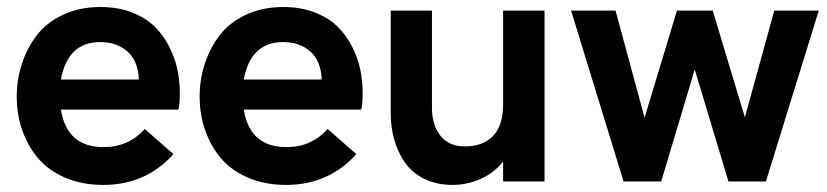

<svg xmlns="http://www.w3.org/2000/svg" viewBox="-20 -518 2361 548"><path d="M274.9 9.8Q213.9 9.8 165.8 -11Q117.7 -31.7 88.1 -67.1Q58.6 -102.5 43.2 -147.2Q27.8 -191.9 27.8 -242.2Q27.8 -291 42.5 -335.9Q57.1 -380.9 85.2 -417.5Q113.3 -454.1 160.4 -476.1Q207.5 -498 267.1 -498Q316.4 -498 356 -482.7Q395.5 -467.3 420.7 -442.9Q445.8 -418.5 462.6 -385.5Q479.5 -352.5 486.3 -319.6Q493.2 -286.6 493.2 -252Q493.2 -217.3 488.8 -205.1H153.8Q170.9 -98.1 275.9 -98.1Q346.7 -98.1 393.1 -149.9L475.1 -78.1Q396 9.8 274.9 9.8ZM153.8 -291H376Q376 -308.6 372.1 -321.8Q363.3 -358.4 334.7 -378.2Q306.2 -397.9 266.1 -397.9Q173.3 -397.9 153.8 -291Z M796.9 9.8Q735.8 9.8 687.7 -11Q639.6 -31.7 610.1 -67.1Q580.6 -102.5 565.2 -147.2Q549.8 -191.9 549.8 -242.2Q549.8 -291 564.5 -335.9Q579.1 -380.9 607.2 -417.5Q635.3 -454.1 682.4 -476.1Q729.5 -498 789.1 -498Q838.4 -498 877.9 -482.7Q917.5 -467.3 942.6 -442.9Q967.8 -418.5 984.6 -385.5Q1001.5 -352.5 1008.3 -319.6Q1015.1 -286.6 1015.1 -252Q1015.1 -217.3 1010.7 -205.1H675.8Q692.9 -98.1 797.9 -98.1Q868.7 -98.1 915 -149.9L997.1 -78.1Q918 9.8 796.9 9.8ZM675.8 -291H897.9Q897.9 -308.6 894 -321.8Q885.3 -358.4 856.7 -378.2Q828.1 -397.9 788.1 -397.9Q695.3 -397.9 675.8 -291Z M1272 9.8Q1226.1 9.8 1190.9 -7.6Q1155.8 -24.9 1135.5 -54.4Q1115.2 -84 1105.2 -119.4Q1095.2 -154.8 1095.2 -194.8V-487.8H1212.9V-210Q1212.9 -160.6 1237.3 -130.4Q1261.7 -100.1 1306.2 -100.1Q1358.4 -100.1 1387.2 -129.9Q1416 -159.7 1416 -221.2V-487.8H1534.2V0H1416V-57.1Q1388.7 -22.9 1350.1 -6.6Q1311.5 9.8 1272 9.8Z M1759.8 0 1609.9 -487.8H1736.8L1819.8 -182.1L1912.1 -487.8H2014.2L2106 -183.1L2189.9 -487.8H2316.9L2166 0H2059.1L1962.9 -319.8L1867.2 0Z"/></svg>

Font: HK Grotesk Legacy
Style: Bold
Weight: 700
Designer: Alfredo Marco Pradil
Foundry: Hanken Design Co.
Version: Version 2.022;PS 002.022;hotconv 1.0.88;makeotf.lib2.5.64775